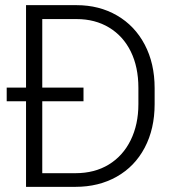

<svg xmlns="http://www.w3.org/2000/svg" viewBox="-20 -725 673 745"><path d="M81 -705H277Q365 -705 434 -665Q503 -625 541.5 -552Q580 -479 580 -383V-321Q580 -225 541.5 -152Q503 -79 433 -39.5Q363 0 273 0H81V-332H6V-385H81ZM144 -53H273Q347 -53 402 -86.5Q457 -120 487 -181Q517 -242 517 -321V-384Q517 -465 487.5 -525Q458 -585 403.5 -618Q349 -651 277 -651H144V-385H304V-332H144Z"/></svg>

Font: Freesentation 3 Light
Style: Regular
Weight: 300
Designer: glyphs from Roboto by Christian Robertson / Hangul glyphs from Noto Sans CJK(Source Han Sans) by Jang Soo-young and Kang
Foundry: PT&
Version: Version 2.001